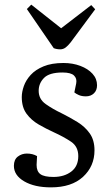

<svg xmlns="http://www.w3.org/2000/svg" viewBox="-20 -795 480 829"><path d="M211 -31Q257 -31 287.5 -54Q318 -77 318 -121Q318 -162 287 -183Q256 -204 212 -224Q179 -239 147 -257.5Q115 -276 94.5 -304Q74 -332 74 -376Q74 -398 83 -423.5Q92 -449 112.5 -471.5Q133 -494 168 -508.5Q203 -523 254 -523Q294 -523 327 -510.5Q360 -498 379.5 -476.5Q399 -455 399 -427Q399 -405 385.5 -392Q372 -379 351 -379Q333 -379 320.5 -384.5Q308 -390 301 -396L309 -435Q313 -456 299.5 -469Q286 -482 250 -482Q193 -482 170 -458.5Q147 -435 147 -403Q147 -367 177.5 -345.5Q208 -324 246 -306Q282 -288 314.5 -268Q347 -248 367.5 -219Q388 -190 388 -146Q388 -77 338.5 -31.5Q289 14 200 14Q129 14 84.5 -12Q40 -38 40 -79Q40 -106 57 -119Q74 -132 96 -132Q121 -132 140 -121L138 -83Q138 -55 154.5 -43Q171 -31 211 -31ZM96 -756 115 -775 244 -673 374 -773 391 -755 285 -612Q274 -598 263.5 -590Q253 -582 240 -582Q225 -582 212 -587Z"/></svg>

Font: Literata 36pt
Style: Italic
Weight: 400
Italic angle: -2°
Designer: Latin by Veronika Burian and Jose Scaglione. Greek by Irene Vlachou. Cyrillic by Vera Evstafieva
Foundry: TypeTogether
Version: Version 3.002